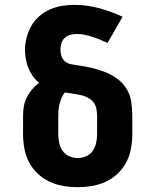

<svg xmlns="http://www.w3.org/2000/svg" viewBox="-20 -763 640 791"><path d="M300 8Q270 8 240.5 3Q211 -2 184 -14.5Q157 -27 135 -48Q113 -69 99.5 -95Q86 -121 80.5 -150.5Q75 -180 75 -210V-284Q75 -304 78 -323.5Q81 -343 90 -361Q99 -379 112 -394.5Q125 -410 141 -422Q126 -434 115 -449.5Q104 -465 97 -482.5Q90 -500 86.5 -519Q83 -538 83 -557Q83 -582 89.5 -607.5Q96 -633 108.5 -655.5Q121 -678 141 -695.5Q161 -713 184.5 -723.5Q208 -734 233.5 -738.5Q259 -743 285 -743Q337 -743 387.5 -729.5Q438 -716 485 -694L423 -586Q408 -593 392.5 -599.5Q377 -606 361.5 -611Q346 -616 329.5 -619.5Q313 -623 297 -623Q283 -623 270 -619.5Q257 -616 247 -607Q237 -598 233 -585Q229 -572 229 -558Q229 -545 233.5 -531.5Q238 -518 248.5 -509.5Q259 -501 272.5 -498.5Q286 -496 299 -494H300Q329 -490 357 -483.5Q385 -477 412 -466.5Q439 -456 463 -438.5Q487 -421 502 -396Q517 -371 521 -342Q525 -313 525 -284V-210Q525 -180 519.5 -150.5Q514 -121 500.5 -95Q487 -69 465 -48Q443 -27 416 -14.5Q389 -2 359.5 3Q330 8 300 8ZM300 -112Q318 -112 335 -119.5Q352 -127 362 -141.5Q372 -156 376 -174Q380 -192 380 -210V-284Q380 -299 377 -315Q374 -331 364 -343Q354 -355 339.5 -362Q325 -369 309.5 -372Q294 -375 278.5 -377.5Q263 -380 247 -382Q239 -372 234 -360Q229 -348 225.5 -335.5Q222 -323 221 -310Q220 -297 220 -284V-210Q220 -192 224 -174Q228 -156 238 -141.5Q248 -127 265 -119.5Q282 -112 300 -112Z"/></svg>

Font: Iosevka Curly Slab HvEx
Style: Regular
Weight: 900
Width: 7
Monospace: yes
Designer: Belleve Invis
Foundry: Belleve Invis
Version: Version 11.1.0; ttfautohint (v1.8.3)